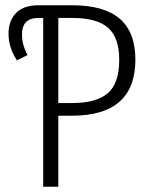

<svg xmlns="http://www.w3.org/2000/svg" viewBox="-20 -705 561 725"><path d="M252.9 -685.1Q373 -685.1 432.1 -634.3Q491.2 -583.5 491.2 -480Q491.2 -268.1 252 -268.1H200.2V0H143.1V-637.2H124Q63 -637.2 63 -574.2Q63 -536.6 84 -497.1L43.9 -477.1Q12.2 -524.9 12.2 -578.1Q12.2 -626.5 40.5 -655.8Q68.8 -685.1 125 -685.1ZM252.9 -315.9Q343.3 -315.9 386.7 -352.8Q430.2 -389.6 430.2 -479Q430.2 -563.5 387.9 -600.3Q345.7 -637.2 253.9 -637.2H200.2V-315.9Z"/></svg>

Font: Fira Sans Compressed Light
Style: Regular
Weight: 300
Width: 1
Designer: Carrois Corporate & Edenspiekermann AG
Foundry: Carrois Corporate GbR & Edenspiekermann AG
Version: Version 4.203;PS 004.203;hotconv 1.0.88;makeotf.lib2.5.64775